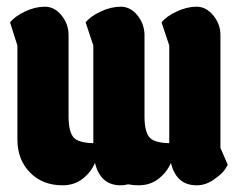

<svg xmlns="http://www.w3.org/2000/svg" viewBox="-20 -554 715 574"><path d="M32 -418 10 -487Q24 -505 54.5 -519.5Q85 -534 114 -534Q143 -534 164 -508Q185 -482 185 -449V-206Q185 -163 198.5 -145Q212 -127 259 -126V-418L236 -487Q250 -505 281 -519.5Q312 -534 341 -534Q370 -534 391 -508Q411 -483 412 -451Q412 -451 412 -451Q412 -451 412 -450Q412 -450 412 -450Q412 -450 412 -450Q412 -450 412 -450V-206Q412 -163 425.5 -145Q439 -127 486 -126V-418L463 -487Q477 -505 508 -519.5Q539 -534 567.5 -534Q596 -534 617.5 -508Q639 -482 639 -449V-112L661 -61Q657 -54 650 -44Q643 -34 619 -17Q595 0 568 0Q507 0 491 -67Q479 -39 454 -19.5Q429 0 394 0Q378 0 363 -3Q352 0 341 0Q280 0 264 -67Q252 -39 227 -19.5Q202 0 167 0Q107 0 69.5 -38.5Q32 -77 32 -137Z"/></svg>

Font: Chela One Cyrilic
Style: Regular
Weight: 400
Designer: Miguel Hernandez
Foundry: LatinoType
Version: Version 1.001